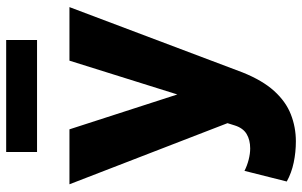

<svg xmlns="http://www.w3.org/2000/svg" viewBox="-198 -557 978 622"><g transform="rotate(-90 291.0 -246.0)"><path d="M144 223.5Q109 223.5 75.5 216.5Q42 209.5 14 194L48.5 57Q65 65.5 84.5 70.5Q104 75.5 121 75.5Q148.5 75.5 167.8 64Q187 52.5 195.5 26L203 2L5 -510H183L296 -160.5L405.5 -510H579L367.5 50.5Q341.5 115.5 307.2 153.2Q273 191 231.5 207.2Q190 223.5 144 223.5ZM109.5 -615V-715H472.5V-615Z"/></g></svg>

Font: Geologica Cursive
Style: Bold
Weight: 700
Designer: Sindre Bremnes, Frode Helland
Foundry: Monokrom Skriftforlag AS
Version: Version 1.010;gftools[0.9.28]